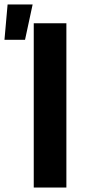

<svg xmlns="http://www.w3.org/2000/svg" viewBox="-74 -839 394 859"><path d="M77 0V-735H223V0ZM-54 -661 -40 -819H72L38 -661Z"/></svg>

Font: Iosevka Aile Heavy
Style: Regular
Weight: 900
Designer: Belleve Invis
Foundry: Belleve Invis
Version: Version 31.1.0; ttfautohint (v1.8.4)